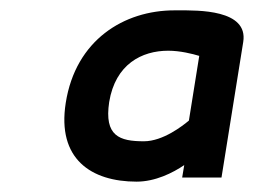

<svg xmlns="http://www.w3.org/2000/svg" viewBox="-20 -711 491 371"><path d="M107 -512C90 -404 156 -360 244 -360C280 -360 314 -377 336 -392L332 -368H408L450 -630C460 -693 362 -691 325 -691H317C220 -691 126 -634 107 -512ZM191 -514C203 -587 254 -613 305 -613C328 -613 352 -607 365 -603L345 -478C333 -468 295 -438 258 -438C211 -438 181 -448 191 -514Z"/></svg>

Font: Charger Sport
Style: BdObl
Weight: 700
Designer: Jasper
Foundry: Cannot Into Space Fonts
Version: Version 1.1